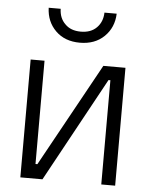

<svg xmlns="http://www.w3.org/2000/svg" viewBox="-52 -769 638 813"><g transform="rotate(5 266.5 -362.0)"><path d="M409 1V-442H401L159 1H65V-500H124V-61H132L374 -500H468V1ZM199 -661Q223 -636 266 -636Q309 -636 333.5 -661Q358 -686 359 -725H411Q409 -666 369.5 -627.5Q330 -589 266 -589Q202 -589 163 -627.5Q124 -666 122 -725H173Q174 -685 199 -661Z"/></g></svg>

Font: Titillium Web[RUS by Daymarius]
Style: Regular
Weight: 300
Designer: Cyrillization by Daymarius
Foundry: Cyrillization by Daymarius
Version: Version 1.002 September 12, 2018